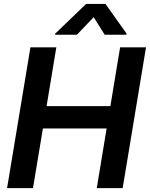

<svg xmlns="http://www.w3.org/2000/svg" viewBox="-20 -972 774 992"><path d="M16.6 0 137.2 -727.5H271L220.7 -423.8H550.3L600.6 -727.5H734.4L613.8 0H480L530.8 -308.1H201.7L150.4 0ZM521 -792.5 463.9 -883.3 377.4 -792.5H264.2L265.1 -797.9L424.8 -951.7H524.9L634.3 -797.9L633.3 -792.5Z"/></svg>

Font: Inter Display Semi Bold
Style: Italic
Weight: 600
Italic angle: -9.39999°
Designer: Rasmus Andersson
Foundry: rsms
Version: Version 4.000;git-4fc901f